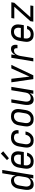

<svg xmlns="http://www.w3.org/2000/svg" viewBox="1842 -2650 816 4540"><g transform="rotate(-90 2250.0 -380.0)"><path d="M159 8Q132 8 108 0Q84 -8 67.5 -26Q51 -44 42.5 -67Q34 -90 31 -115.5Q28 -141 30 -167Q32 -193 36 -219L56 -339Q60 -362 66.5 -385.5Q73 -409 85 -430.5Q97 -452 113.5 -471Q130 -490 151.5 -503Q173 -516 196.5 -522Q220 -528 243 -528Q268 -528 290.5 -521Q313 -514 330 -499Q347 -484 356.5 -462.5Q366 -441 370 -418L423 -735H501L380 0H301L315 -83Q303 -62 286 -44.5Q269 -27 248 -15Q227 -3 204 2.5Q181 8 159 8ZM200 -62Q223 -62 247 -70.5Q271 -79 289.5 -96.5Q308 -114 318 -137Q328 -160 331 -183L351 -303Q354 -321 355.5 -339Q357 -357 354.5 -374.5Q352 -392 345 -408Q338 -424 326.5 -435.5Q315 -447 298 -452.5Q281 -458 263 -458Q239 -458 214.5 -448Q190 -438 172.5 -419Q155 -400 146 -376Q137 -352 133 -328L113 -208Q110 -191 109 -173.5Q108 -156 110.5 -139.5Q113 -123 120 -108Q127 -93 138.5 -82Q150 -71 166.5 -66.5Q183 -62 200 -62Z M706 8Q677 8 649 2Q621 -4 598.5 -18.5Q576 -33 560.5 -55.5Q545 -78 537.5 -105Q530 -132 530.5 -161Q531 -190 536 -219L556 -339Q560 -364 568 -389Q576 -414 590.5 -436.5Q605 -459 625.5 -477Q646 -495 670 -507Q694 -519 719.5 -523.5Q745 -528 770 -528Q799 -528 827 -522Q855 -516 877 -501Q899 -486 914.5 -463.5Q930 -441 936.5 -414Q943 -387 942.5 -358.5Q942 -330 937 -301L925 -225H616L613 -208Q610 -190 609 -172.5Q608 -155 611.5 -138Q615 -121 622.5 -106.5Q630 -92 642.5 -81.5Q655 -71 672 -66.5Q689 -62 706 -62Q726 -62 746 -66Q766 -70 784 -81.5Q802 -93 815 -110.5Q828 -128 832 -148H910Q903 -115 884 -84Q865 -53 836 -31.5Q807 -10 773 -1Q739 8 706 8ZM858 -295 861 -312Q864 -330 864.5 -347.5Q865 -365 862 -381.5Q859 -398 852 -413Q845 -428 832.5 -438.5Q820 -449 803 -453.5Q786 -458 769 -458Q752 -458 735.5 -454.5Q719 -451 703.5 -442Q688 -433 675.5 -420Q663 -407 654 -392Q645 -377 640 -360.5Q635 -344 633 -328L627 -295ZM778 -577 734 -623 889 -768 943 -712Z M1201 8Q1173 8 1145 2Q1117 -4 1095 -19Q1073 -34 1058 -57Q1043 -80 1036.5 -106.5Q1030 -133 1030.5 -161.5Q1031 -190 1036 -219L1056 -339Q1060 -364 1068 -388.5Q1076 -413 1090 -435.5Q1104 -458 1124 -476.5Q1144 -495 1168 -507Q1192 -519 1217 -523.5Q1242 -528 1267 -528Q1292 -528 1316.5 -524.5Q1341 -521 1362.5 -511.5Q1384 -502 1401.5 -486Q1419 -470 1429 -449Q1439 -428 1442 -403.5Q1445 -379 1440 -354Q1440 -353 1440 -351.5Q1440 -350 1439 -349H1362Q1362 -350 1362 -350.5Q1362 -351 1362 -352Q1366 -374 1361.5 -395Q1357 -416 1343.5 -431Q1330 -446 1309.5 -452Q1289 -458 1267 -458Q1243 -458 1218 -448.5Q1193 -439 1174.5 -420Q1156 -401 1146.5 -376.5Q1137 -352 1133 -328L1113 -208Q1110 -191 1109 -173.5Q1108 -156 1111 -139.5Q1114 -123 1121 -108Q1128 -93 1139.5 -82.5Q1151 -72 1167.5 -67Q1184 -62 1201 -62Q1225 -62 1249 -70.5Q1273 -79 1291 -97Q1309 -115 1320 -138Q1331 -161 1335 -185H1412Q1408 -160 1399 -135.5Q1390 -111 1376 -88.5Q1362 -66 1342.5 -47Q1323 -28 1300 -15Q1277 -2 1251.5 3Q1226 8 1201 8Z M1704 8Q1675 8 1647 2Q1619 -4 1596.5 -19Q1574 -34 1559 -56.5Q1544 -79 1537 -106Q1530 -133 1530.5 -161.5Q1531 -190 1536 -219L1556 -339Q1560 -364 1568 -389Q1576 -414 1590.5 -436.5Q1605 -459 1625.5 -477Q1646 -495 1670 -507Q1694 -519 1719.5 -523.5Q1745 -528 1770 -528Q1799 -528 1827 -522Q1855 -516 1877 -501Q1899 -486 1914.5 -463.5Q1930 -441 1936.5 -414Q1943 -387 1942.5 -358.5Q1942 -330 1937 -301L1918 -181Q1913 -156 1905 -131Q1897 -106 1882.5 -83.5Q1868 -61 1847.5 -43Q1827 -25 1803.5 -13Q1780 -1 1754.5 3.5Q1729 8 1704 8ZM1705 -62Q1721 -62 1738 -65.5Q1755 -69 1770 -78Q1785 -87 1798 -100Q1811 -113 1819.5 -128Q1828 -143 1833 -159.5Q1838 -176 1841 -192L1861 -312Q1864 -330 1864.5 -347.5Q1865 -365 1862 -381.5Q1859 -398 1852 -413Q1845 -428 1832.5 -438.5Q1820 -449 1803 -453.5Q1786 -458 1769 -458Q1752 -458 1735.5 -454.5Q1719 -451 1703.5 -442Q1688 -433 1675.5 -420Q1663 -407 1654 -392Q1645 -377 1640 -360.5Q1635 -344 1633 -328L1613 -208Q1610 -190 1609 -172.5Q1608 -155 1611 -138.5Q1614 -122 1621.5 -107Q1629 -92 1641.5 -81.5Q1654 -71 1670.5 -66.5Q1687 -62 1705 -62Z M2164 8Q2138 8 2114 -0.5Q2090 -9 2074 -27Q2058 -45 2050 -68Q2042 -91 2039 -116Q2036 -141 2038 -167Q2040 -193 2044 -219L2094 -520H2172L2121 -208Q2118 -191 2117 -174Q2116 -157 2118.5 -140.5Q2121 -124 2127 -109Q2133 -94 2144.5 -83Q2156 -72 2172 -67Q2188 -62 2205 -62Q2228 -62 2251 -70.5Q2274 -79 2291.5 -97Q2309 -115 2318.5 -137.5Q2328 -160 2331 -183L2387 -520H2466L2380 0H2301L2315 -82Q2303 -62 2286.5 -44.5Q2270 -27 2250 -15Q2230 -3 2207.5 2.5Q2185 8 2164 8Z M2649 0 2574 -520H2657L2699 -173Q2702 -153 2704 -132Q2706 -111 2709 -90Q2718 -111 2727 -132Q2736 -153 2746 -173L2903 -520H2986L2739 0Z M3068 0 3154 -520H3232L3216 -420Q3227 -441 3241.5 -461.5Q3256 -482 3275.5 -497.5Q3295 -513 3318.5 -520.5Q3342 -528 3365 -528Q3383 -528 3400.5 -523.5Q3418 -519 3430.5 -507.5Q3443 -496 3450 -480.5Q3457 -465 3459.5 -447.5Q3462 -430 3461 -411.5Q3460 -393 3457 -375H3378Q3381 -390 3380.5 -405Q3380 -420 3373.5 -432.5Q3367 -445 3354 -451.5Q3341 -458 3326 -458Q3308 -458 3289.5 -451Q3271 -444 3256.5 -431Q3242 -418 3232 -401Q3222 -384 3214.5 -366.5Q3207 -349 3202.5 -331Q3198 -313 3195 -295L3146 0Z M3706 8Q3677 8 3649 2Q3621 -4 3598.5 -18.5Q3576 -33 3560.5 -55.5Q3545 -78 3537.5 -105Q3530 -132 3530.5 -161Q3531 -190 3536 -219L3556 -339Q3560 -364 3568 -389Q3576 -414 3590.5 -436.5Q3605 -459 3625.5 -477Q3646 -495 3670 -507Q3694 -519 3719.5 -523.5Q3745 -528 3770 -528Q3799 -528 3827 -522Q3855 -516 3877 -501Q3899 -486 3914.5 -463.5Q3930 -441 3936.5 -414Q3943 -387 3942.5 -358.5Q3942 -330 3937 -301L3925 -225H3616L3613 -208Q3610 -190 3609 -172.5Q3608 -155 3611.5 -138Q3615 -121 3622.5 -106.5Q3630 -92 3642.5 -81.5Q3655 -71 3672 -66.5Q3689 -62 3706 -62Q3726 -62 3746 -66Q3766 -70 3784 -81.5Q3802 -93 3815 -110.5Q3828 -128 3832 -148H3910Q3903 -115 3884 -84Q3865 -53 3836 -31.5Q3807 -10 3773 -1Q3739 8 3706 8ZM3858 -295 3861 -312Q3864 -330 3864.5 -347.5Q3865 -365 3862 -381.5Q3859 -398 3852 -413Q3845 -428 3832.5 -438.5Q3820 -449 3803 -453.5Q3786 -458 3769 -458Q3752 -458 3735.5 -454.5Q3719 -451 3703.5 -442Q3688 -433 3675.5 -420Q3663 -407 3654 -392Q3645 -377 3640 -360.5Q3635 -344 3633 -328L3627 -295Z M4008 0 4019 -70 4360 -450H4082L4094 -520H4466L4454 -450L4114 -70H4391L4380 0Z"/></g></svg>

Font: Iosevka SS04 Oblique
Style: Regular
Weight: 400
Italic angle: -9°
Monospace: yes
Designer: Belleve Invis
Foundry: Belleve Invis
Version: Version 19.0.0; ttfautohint (v1.8.4)